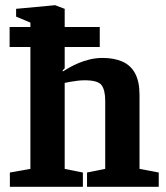

<svg xmlns="http://www.w3.org/2000/svg" viewBox="-20 -719 640 739"><path d="M18 0V-55L97 -69V-538H17V-615H97V-632L42 -655V-685L192 -699L229 -685V-615H364V-538H229V-456L221 -448L222 -444Q231 -450 247 -459Q263 -468 283 -476.5Q303 -485 326.5 -490.5Q350 -496 375 -496Q419 -496 451 -482Q483 -468 500 -436.5Q517 -405 517 -354V-69L591 -55V0H315V-55L385 -69V-331Q385 -371 371.5 -390.5Q358 -410 306 -410Q294 -410 280 -408.5Q266 -407 252.5 -404.5Q239 -402 229 -400V-69L299 -55V0Z"/></svg>

Font: Faustina VF Beta
Style: Regular
Weight: 400
Designer: Alfonso Garcia
Foundry: Omnibus-Type
Version: Version 1.006